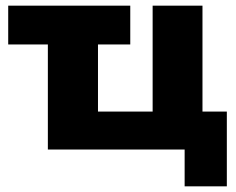

<svg xmlns="http://www.w3.org/2000/svg" viewBox="-20 -528 834 678"><path d="M632 130V0H149V-371H9V-508H440V-371H326V-134H519V-508H695V-134H781V130Z"/></svg>

Font: Mulish Black
Style: Regular
Weight: 900
Designer: Vernon Adams
Foundry: Vernon Adams
Version: Version 3.603; ttfautohint (v1.8.3)